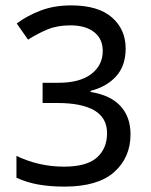

<svg xmlns="http://www.w3.org/2000/svg" viewBox="-20 -681 560 712"><path d="M446 -501Q446 -438 411.5 -399Q377 -360 316 -344V-340Q390 -328 427 -287.5Q464 -247 464 -183Q464 -97 403.5 -43Q343 11 219 11Q167 11 123.5 3.5Q80 -4 41 -22V-103Q124 -63 217 -63Q301 -63 339 -96.5Q377 -130 377 -187Q377 -244 330 -271.5Q283 -299 194 -299H138V-374H196Q276 -374 318.5 -406.5Q361 -439 361 -492Q361 -537 329 -562Q297 -587 241 -587Q193 -587 156.5 -572Q120 -557 84 -534L42 -594Q81 -623 131 -642Q181 -661 244 -661Q344 -661 395 -616.5Q446 -572 446 -501Z"/></svg>

Font: Noto Sans Telugu SemiCondensed
Style: Regular
Weight: 400
Width: 4
Designer: Jelle Bosma - Monotype Design Team
Foundry: Monotype Imaging Inc.
Version: Version 2.005; ttfautohint (v1.8.4.7-5d5b)